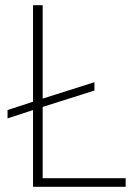

<svg xmlns="http://www.w3.org/2000/svg" viewBox="-20 -718 524 738"><path d="M463 -33H144V-307L343 -370V-402L144 -339V-698H107V-327L9 -295V-263L107 -295V0H463Z"/></svg>

Font: IBM Plex Thai ExtraLight
Style: Regular
Weight: 200
Designer: Mike Abbink, Paul van der Laan, Pieter van Rosmalen, Ben Mitchell, Mark Frömberg
Foundry: Bold Monday
Version: Version 1.0